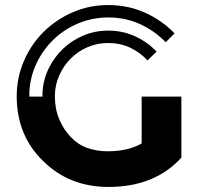

<svg xmlns="http://www.w3.org/2000/svg" viewBox="-20 -732 790 759"><path d="M697 -350V-109Q592 7 409 7Q254 7 151 -95Q47 -195 46 -350Q46 -425 74.5 -491Q103 -557 152.5 -606Q202 -655 267.5 -683.5Q333 -712 408 -712Q486 -712 553 -682Q620 -652 670 -600L635 -565Q592 -610 534 -636.5Q476 -663 408 -663Q346 -663 290.5 -640Q235 -617 193 -577Q151 -537 125 -483Q99 -429 96 -367V-350H148V-367Q151 -418 173 -462.5Q195 -507 230 -540Q265 -573 310.5 -592Q356 -611 408 -611Q465 -611 514 -588.5Q563 -566 599 -528L563 -493Q534 -525 494.5 -543.5Q455 -562 408 -562Q364 -562 326 -545.5Q288 -529 259.5 -500.5Q231 -472 214 -433.5Q197 -395 197 -352V-350Q197 -301 214.5 -260Q232 -219 261 -189Q290 -159 327 -146.5Q364 -134 405 -134Q487 -134 540 -165V-350Z"/></svg>

Font: Balans
Style: Regular
Weight: 400
Designer: Thomas Breure
Foundry: Thomas Breure
Version: Version 2.001